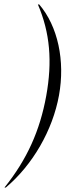

<svg xmlns="http://www.w3.org/2000/svg" viewBox="-38 -785 298 856"><path d="M-12 51C108 -50 197 -205 225 -360C253 -514 220 -668 137 -765H131C185 -639 196 -511 168 -357C140 -203 83 -75 -18 51Z"/></svg>

Font: Moniqa Ita Display
Style: Italic
Weight: 400
Italic angle: -10°
Designer: Rajesh Rajput
Foundry: Rajesh Rajput
Version: Version 1.000